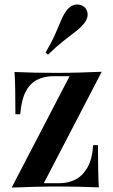

<svg xmlns="http://www.w3.org/2000/svg" viewBox="-20 -847 514 872"><path d="M442 -521 179 -15H251Q290 -15 322.5 -31.5Q355 -48 377 -86Q399 -124 403 -188H425Q425 -118 426 -72Q427 -26 429 4Q384 2 335.5 1Q287 0 239 0Q188 0 135 1.5Q82 3 33 5L296 -501H222Q181 -501 148.5 -484.5Q116 -468 96.5 -430.5Q77 -393 72 -328H50Q50 -399 49 -444.5Q48 -490 46 -520Q91 -518 139.5 -517Q188 -516 236 -516Q287 -516 340 -517.5Q393 -519 442 -521ZM362 -816Q377 -803 378 -783Q379 -763 363 -742Q348 -723 325.5 -705.5Q303 -688 272 -664Q241 -640 198 -599L187 -608Q217 -660 232.5 -696Q248 -732 259 -758Q270 -784 286 -804Q302 -823 323.5 -826Q345 -829 362 -816Z"/></svg>

Font: Playfair Display SemiBold
Style: Regular
Weight: 600
Designer: Claus Eggers Sørensen
Foundry: Claus Eggers Sørensen
Version: Version 1.203